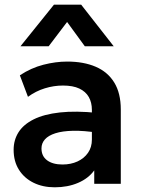

<svg xmlns="http://www.w3.org/2000/svg" viewBox="-20 -782 602 817"><path d="M213 15Q162 15 122.5 -4.5Q83 -24 60.5 -59.8Q38 -95.5 38 -144.5Q38 -186.5 59 -219.5Q80 -252.5 123.5 -274.2Q167 -296 234.8 -303.5Q302.5 -311 395.5 -301.5L397.5 -217Q336.5 -226.5 291 -225.5Q245.5 -224.5 215.8 -215Q186 -205.5 171.2 -189Q156.5 -172.5 156.5 -150.5Q156.5 -117.5 180.5 -99.8Q204.5 -82 246 -82Q281.5 -82 309.8 -95Q338 -108 354.5 -131.8Q371 -155.5 371 -188V-314.5Q371 -346 357.8 -369.2Q344.5 -392.5 317.5 -405.2Q290.5 -418 248 -418Q209 -418 170.8 -406.2Q132.5 -394.5 99 -370L64.5 -461.5Q112 -493 164.5 -506.5Q217 -520 266 -520Q336 -520 387.2 -498Q438.5 -476 466.2 -430.8Q494 -385.5 494 -316V0H381V-57Q356 -22.5 312 -3.8Q268 15 213 15ZM67 -585 209.5 -762H325.5L464 -585H341L265.5 -688.5L187 -585Z"/></svg>

Font: Geologica Roman Medium
Style: Regular
Weight: 500
Designer: Sindre Bremnes, Frode Helland
Foundry: Monokrom Skriftforlag AS
Version: Version 1.010;gftools[0.9.28]